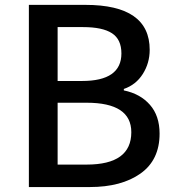

<svg xmlns="http://www.w3.org/2000/svg" viewBox="-20 -756 707 776"><path d="M96.7 0V-736.3H325.2Q585 -736.3 585 -554.7Q585 -501 557.1 -457Q529.3 -413.1 480.5 -396.5V-390.6Q546.9 -377 585.9 -332.5Q625 -288.1 625 -215.8Q625 -109.4 547.9 -54.7Q470.7 0 342.8 0ZM212.9 -428.7H311.5Q470.7 -428.7 470.7 -540Q470.7 -596.7 432.6 -621.6Q394.5 -646.5 315.4 -646.5H212.9ZM212.9 -90.8H330.1Q510.7 -90.8 510.7 -221.7Q510.7 -340.8 330.1 -340.8H212.9Z"/></svg>

Font: Gen Shin Gothic Medium
Style: Regular
Weight: 500
Designer: [Source Han Sans]
Ryoko NISHIZUKA  (kana & ideographs); Paul D. Hunt (Latin, Greek & Cyrillic); Wenlong ZHANG  (bopomofo
Version: Version 1.002.20150607